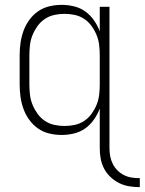

<svg xmlns="http://www.w3.org/2000/svg" viewBox="-20 -548 596 791"><path d="M556 223Q534 223 512.5 219.5Q491 216 471.5 206.5Q452 197 435.5 181.5Q419 166 409 147Q399 128 395 106.5Q391 85 391 63V-101Q382 -77 367 -55.5Q352 -34 331 -19Q310 -4 284.5 2Q259 8 234 8Q208 8 183 2Q158 -4 137 -18.5Q116 -33 100.5 -54.5Q85 -76 76.5 -100Q68 -124 64.5 -149Q61 -174 61 -200V-320Q61 -346 64.5 -371Q68 -396 76.5 -420Q85 -444 100.5 -465.5Q116 -487 137 -501.5Q158 -516 183 -522Q208 -528 234 -528Q259 -528 284.5 -522Q310 -516 331 -501Q352 -486 367 -464.5Q382 -443 391 -419V-520H431V63Q431 79 434 95.5Q437 112 444.5 127Q452 142 464 154Q476 166 491 173.5Q506 181 522.5 183.5Q539 186 556 186ZM246 -29Q267 -29 288 -33.5Q309 -38 327 -50Q345 -62 357.5 -79.5Q370 -97 378 -116.5Q386 -136 388.5 -157.5Q391 -179 391 -200V-320Q391 -341 388.5 -362.5Q386 -384 378 -403.5Q370 -423 357.5 -440.5Q345 -458 327 -470Q309 -482 288 -486.5Q267 -491 246 -491Q225 -491 204 -486.5Q183 -482 165 -470Q147 -458 134.5 -440.5Q122 -423 114 -403.5Q106 -384 103.5 -362.5Q101 -341 101 -320V-200Q101 -179 103.5 -157.5Q106 -136 114 -116.5Q122 -97 134.5 -79.5Q147 -62 165 -50Q183 -38 204 -33.5Q225 -29 246 -29Z"/></svg>

Font: Iosevka Term Curly Extralight
Style: Regular
Weight: 200
Designer: Belleve Invis
Foundry: Belleve Invis
Version: Version 32.3.0